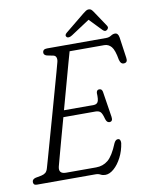

<svg xmlns="http://www.w3.org/2000/svg" viewBox="-95 -934 793 1015"><g transform="rotate(-10 302.0 -426.5)"><path d="M336 0H21.5Q11 0 6.8 -5.2Q2.5 -10.5 3 -17.5Q3 -32 21.5 -37L53 -43Q67 -46 75.8 -53.2Q84.5 -60.5 89 -77Q93 -90 104.5 -131.2Q116 -172.5 132.2 -229.8Q148.5 -287 166 -349.8Q183.5 -412.5 199.5 -469.8Q215.5 -527 226.8 -567.5Q238 -608 241 -620Q244.5 -633.5 241 -643.8Q237.5 -654 226.5 -656.5L192 -663.5Q176 -668.5 176 -680.5Q176 -700 199.5 -700H517Q532.5 -700 544 -707.5Q555.5 -715 566.5 -715Q583.5 -715 587.5 -690.5L603.5 -578Q607.5 -553 587.5 -551.5Q569.5 -549.5 563 -575Q554 -628.5 538.5 -646.5Q523 -664.5 500.5 -664.5H314.5Q311 -652.5 298.2 -606.8Q285.5 -561 267.8 -496.2Q250 -431.5 231 -362.5H390Q406.5 -362.5 413.2 -374.2Q420 -386 418 -422.5Q420 -439 433 -439Q442 -439 446 -434Q450 -429 451 -422.5L472.5 -285Q476.5 -259 457 -259Q443 -259 437 -279.5Q429 -310.5 419.8 -318.8Q410.5 -327 393.5 -327H221.5Q204.5 -266.5 189.8 -212.2Q175 -158 165 -121Q155 -84 152.5 -74.5Q143 -35.5 184.5 -35.5H346Q383 -35.5 410.2 -57.8Q437.5 -80 464 -145Q472.5 -162.5 484.5 -162.5Q500 -162.5 499 -139.5Q493 -98 475.2 -63.5Q457.5 -29 434 -8.5Q410.5 12 387.5 12Q373.5 12 362.5 6Q351.5 0 336 0ZM527.5 -740.5Q517.5 -733 505.5 -745L442 -811L341.5 -745Q321 -732 311.5 -742Q302.5 -752 317 -764L420 -848Q429.5 -855.5 436.5 -860.2Q443.5 -865 451.5 -865Q460.5 -865 465.5 -860.5Q470.5 -856 476 -848L533.5 -762Q537.5 -755.5 535 -749.5Q532.5 -743.5 527.5 -740.5Z"/></g></svg>

Font: Fraunces 144pt SuperSoft Light
Style: Italic
Weight: 300
Italic angle: -16°
Version: Version 1.000;[b76b70a41]